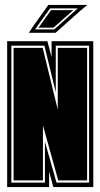

<svg xmlns="http://www.w3.org/2000/svg" viewBox="-20 -758 407 778"><path d="M9 0V-591H172L189 -527V-591H358V0H196L179 -63V0ZM26 -18H162V-184L209 -18H341V-573H206V-384L160 -573H26ZM35 -27V-564H153L214 -314V-564H333V-27H216L154 -250V-27ZM111 -647 176 -738H334L305 -714L205 -625H97ZM122 -639H200L295 -724H183ZM136 -646 187 -717H277L197 -646Z"/></svg>

Font: Alumni Sans Collegiate One
Style: Regular
Weight: 400
Designer: Robert E. Leuschke
Foundry: Robert E. Leuschke
Version: Version 1.100